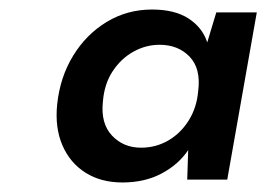

<svg xmlns="http://www.w3.org/2000/svg" viewBox="-20 -731 559 403"><path d="M237 -348Q192 -348 159.5 -368.5Q127 -389 111 -426Q95 -463 100 -512Q106 -569 133.5 -614Q161 -659 204 -685Q247 -711 299 -711Q347 -711 376 -692Q405 -673 415 -642L434 -705H519L457 -354H373L375 -416Q355 -386 319.5 -367Q284 -348 237 -348ZM276 -421Q307 -421 333 -436Q359 -451 376 -478Q393 -505 396 -540Q402 -587 378 -612Q354 -637 315 -637Q286 -637 260 -622.5Q234 -608 216.5 -581.5Q199 -555 196 -518Q191 -472 215 -446.5Q239 -421 276 -421Z"/></svg>

Font: DM Sans 12pt SemiBold
Style: Italic
Weight: 600
Italic angle: -10°
Version: Version 4.004;gftools[0.9.30]